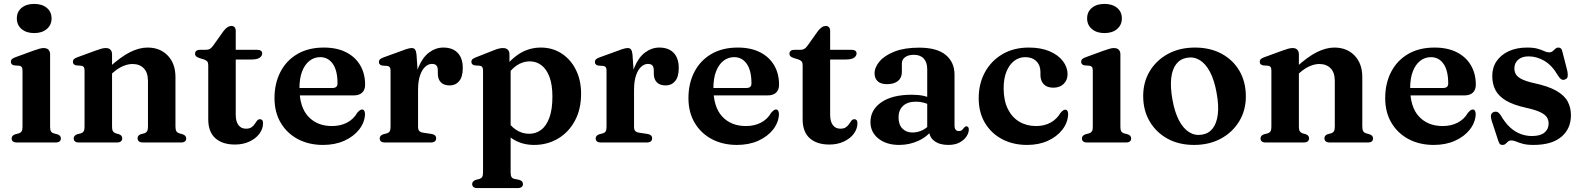

<svg xmlns="http://www.w3.org/2000/svg" viewBox="-20 -728 8084 981"><path d="M236 -451V-80Q236 -64.5 240.2 -57.2Q244.5 -50 253.5 -47L272.5 -42Q282 -39 286.5 -33.8Q291 -28.5 291 -20.5Q291 -11 284.5 -5.5Q278 0 263.5 0H66.5Q52.5 0 46 -5.5Q39.5 -11 39.5 -20.5Q39.5 -28 44 -33.2Q48.5 -38.5 58 -42L77.5 -47Q86.5 -50.5 90.8 -57.5Q95 -64.5 95 -80V-366.5Q95 -379.5 91.2 -385Q87.5 -390.5 79 -392L52.5 -394Q43.5 -396 39.5 -400.5Q35.5 -405 35.5 -412Q35.5 -420.5 40.2 -425.5Q45 -430.5 58.5 -435.5L151.5 -469.5Q171 -476.5 182.8 -479.5Q194.5 -482.5 202.5 -482.5Q219.5 -482.5 227.8 -473.8Q236 -465 236 -451ZM154.5 -559Q114.5 -559 90.2 -579.8Q66 -600.5 66 -634Q66 -667.5 90.2 -687.8Q114.5 -708 154.5 -708Q195 -708 219.2 -687.8Q243.5 -667.5 243.5 -634Q243.5 -600.5 219.2 -579.8Q195 -559 154.5 -559Z M552.5 -451V-80Q552.5 -64.5 557 -57.5Q561.5 -50.5 570.5 -47L588.5 -42Q604.5 -35.5 604.5 -22Q604.5 0 576.5 0H383.5Q369.5 0 363 -5.5Q356.5 -11 356.5 -20.5Q356.5 -28 360.8 -33.2Q365 -38.5 374.5 -42L394.5 -47Q403.5 -50.5 407.8 -57.5Q412 -64.5 412 -80V-366.5Q412 -379.5 408.2 -385Q404.5 -390.5 396 -392L369.5 -394Q360.5 -396 356.5 -400.5Q352.5 -405 352.5 -412Q352.5 -420.5 357.2 -425.5Q362 -430.5 375.5 -435.5L468.5 -469.5Q487.5 -476.5 499 -479.5Q510.5 -482.5 521 -482.5Q536.5 -482.5 544.5 -473.8Q552.5 -465 552.5 -451ZM537.5 -339.5 514.5 -363 534 -380.5Q597.5 -438.5 644.8 -461.8Q692 -485 733.5 -485Q798 -485 837.2 -444Q876.5 -403 876.5 -334V-81.5Q876.5 -65 881.2 -57.5Q886 -50 895.5 -47L913 -42Q923 -38.5 927.2 -33.2Q931.5 -28 931.5 -20.5Q931.5 -11 925 -5.5Q918.5 0 904.5 0H711Q683 0 683 -22Q683 -35.5 698.5 -42L717.5 -47Q727.5 -50.5 731.8 -58Q736 -65.5 736 -81.5V-313.5Q736 -357.5 714.5 -379.2Q693 -401 657 -401Q634.5 -401 609.2 -390.5Q584 -380 557.5 -357Z M1021.5 -424.5 998.5 -431.5Q986.5 -435.5 981.5 -440.8Q976.5 -446 976.5 -453Q976.5 -463 983.2 -468.2Q990 -473.5 1001.5 -473.5H1032Q1044 -473.5 1052 -478Q1060 -482.5 1068.5 -494L1123 -570.5Q1133.5 -583.5 1143 -589.5Q1152.5 -595.5 1162 -595.5Q1172.5 -595.5 1178.5 -589Q1184.5 -582.5 1184.5 -570V-142.5Q1184.5 -107.5 1198.2 -89Q1212 -70.5 1236.5 -70.5Q1255 -70.5 1265.2 -77.8Q1275.5 -85 1281.5 -94.5Q1287.5 -104 1293.2 -111.2Q1299 -118.5 1308 -119Q1315.5 -119 1319.8 -114Q1324 -109 1324 -97.5Q1323.5 -69 1305.2 -44.5Q1287 -20 1254.5 -4.8Q1222 10.5 1180.5 10.5Q1116.5 10.5 1080.2 -21.8Q1044 -54 1044 -119V-395Q1044 -408 1038.8 -414.2Q1033.5 -420.5 1021.5 -424.5ZM1129 -424V-473.5H1294.5Q1306 -473.5 1312.8 -468.8Q1319.5 -464 1319.5 -455Q1319.5 -442 1306.5 -433Q1293.5 -424 1264.5 -424Z M1845.5 -295.5Q1845.5 -269 1830.5 -254.8Q1815.5 -240.5 1786.5 -240.5H1474.5V-278.5H1679Q1704.5 -278.5 1704.5 -301.5Q1704.5 -367.5 1680.5 -401.8Q1656.5 -436 1616 -436Q1585 -436 1561 -417Q1537 -398 1523.5 -362.8Q1510 -327.5 1510 -277.5Q1510 -181 1555.2 -132.5Q1600.5 -84 1676 -84Q1720 -84 1753.2 -101.5Q1786.5 -119 1805 -151.5Q1814 -161.5 1819.2 -165Q1824.5 -168.5 1830 -168.5Q1838 -168.5 1841.5 -161.2Q1845 -154 1845 -144Q1843 -102 1815 -66.2Q1787 -30.5 1739.5 -9Q1692 12.5 1630.5 12.5Q1558 12.5 1502 -17.2Q1446 -47 1414.2 -100.8Q1382.5 -154.5 1382.5 -226.5Q1382.5 -302 1412.8 -360.5Q1443 -419 1499.5 -452Q1556 -485 1634.5 -485Q1701.5 -485 1748.8 -460.8Q1796 -436.5 1820.8 -393.8Q1845.5 -351 1845.5 -295.5Z M2098.5 -265Q2098.5 -337.5 2119 -386.5Q2139.5 -435.5 2173 -460.2Q2206.5 -485 2245 -485Q2292.5 -485 2318.5 -458Q2344.5 -431 2344.5 -380.5Q2344.5 -335.5 2326 -313.5Q2307.5 -291.5 2278 -291.5Q2248 -291.5 2232.5 -307.5Q2217 -323.5 2217 -352V-370Q2216.5 -386 2209.5 -393.8Q2202.5 -401.5 2186.5 -401.5Q2169 -401.5 2152.8 -387Q2136.5 -372.5 2126.2 -343Q2116 -313.5 2116 -267.5ZM2108 -450.5 2116 -337V-80.5Q2116 -66 2121.8 -59.2Q2127.5 -52.5 2142.5 -50L2185.5 -43.5Q2197 -41.5 2202.8 -36Q2208.5 -30.5 2208.5 -21Q2208.5 -11 2201.2 -5.5Q2194 0 2180.5 0H1947Q1933 0 1926.5 -5.5Q1920 -11 1920 -20.5Q1920 -28 1924.5 -33.2Q1929 -38.5 1938.5 -42L1958 -47Q1967 -50 1971.2 -57.2Q1975.5 -64.5 1975.5 -80V-365.5Q1975.5 -378.5 1971.8 -384Q1968 -389.5 1959.5 -391L1933 -393Q1924 -395 1920 -399.5Q1916 -404 1916 -411Q1916 -419.5 1921 -424.5Q1926 -429.5 1939 -434.5L2030 -467.5Q2054.5 -477 2066 -479.8Q2077.5 -482.5 2084 -482.5Q2095 -482.5 2100.5 -475.2Q2106 -468 2108 -450.5Z M2583 -451V-395L2589 -383V153Q2589 168.5 2593.2 175.8Q2597.5 183 2606.5 185.5L2633 191Q2643 194 2647.5 199.2Q2652 204.5 2652 212.5Q2652 222 2645.2 227.5Q2638.5 233 2624 233H2419.5Q2405.5 233 2399 227.5Q2392.5 222 2392.5 212.5Q2392.5 205 2397 199.8Q2401.5 194.5 2411 191L2430.5 186Q2439.5 183 2443.8 175.8Q2448 168.5 2448 153V-367Q2448 -379.5 2444.2 -385Q2440.5 -390.5 2432 -392L2405.5 -394Q2396.5 -396 2392.5 -400.5Q2388.5 -405 2388.5 -412Q2388.5 -420.5 2393.2 -425Q2398 -429.5 2411.5 -435L2499 -469.5Q2517 -477 2528.8 -479.8Q2540.5 -482.5 2549.5 -482.5Q2566.5 -482.5 2574.8 -473.8Q2583 -465 2583 -451ZM2560 -325.5 2538 -354Q2577.5 -416 2629 -450.5Q2680.5 -485 2743.5 -485Q2802.5 -485 2849 -455Q2895.5 -425 2922.2 -371.8Q2949 -318.5 2949 -249Q2949 -169.5 2917.2 -110.8Q2885.5 -52 2831 -19.8Q2776.5 12.5 2709 12.5Q2649.5 12.5 2603.5 -15.5Q2557.5 -43.5 2527.5 -96.5L2562 -125.5Q2586.5 -84.5 2617.2 -64.5Q2648 -44.5 2683.5 -44.5Q2718 -44.5 2744.8 -64.5Q2771.5 -84.5 2787 -126.8Q2802.5 -169 2802.5 -234Q2802.5 -295 2787.5 -335Q2772.5 -375 2746.2 -394.8Q2720 -414.5 2686.5 -414.5Q2650.5 -414.5 2618.8 -392.8Q2587 -371 2560 -325.5Z M3202 -265Q3202 -337.5 3222.5 -386.5Q3243 -435.5 3276.5 -460.2Q3310 -485 3348.5 -485Q3396 -485 3422 -458Q3448 -431 3448 -380.5Q3448 -335.5 3429.5 -313.5Q3411 -291.5 3381.5 -291.5Q3351.5 -291.5 3336 -307.5Q3320.5 -323.5 3320.5 -352V-370Q3320 -386 3313 -393.8Q3306 -401.5 3290 -401.5Q3272.5 -401.5 3256.2 -387Q3240 -372.5 3229.8 -343Q3219.5 -313.5 3219.5 -267.5ZM3211.5 -450.5 3219.5 -337V-80.5Q3219.5 -66 3225.2 -59.2Q3231 -52.5 3246 -50L3289 -43.5Q3300.5 -41.5 3306.2 -36Q3312 -30.5 3312 -21Q3312 -11 3304.8 -5.5Q3297.5 0 3284 0H3050.5Q3036.5 0 3030 -5.5Q3023.5 -11 3023.5 -20.5Q3023.5 -28 3028 -33.2Q3032.5 -38.5 3042 -42L3061.5 -47Q3070.5 -50 3074.8 -57.2Q3079 -64.5 3079 -80V-365.5Q3079 -378.5 3075.2 -384Q3071.5 -389.5 3063 -391L3036.5 -393Q3027.5 -395 3023.5 -399.5Q3019.5 -404 3019.5 -411Q3019.5 -419.5 3024.5 -424.5Q3029.5 -429.5 3042.5 -434.5L3133.5 -467.5Q3158 -477 3169.5 -479.8Q3181 -482.5 3187.5 -482.5Q3198.5 -482.5 3204 -475.2Q3209.5 -468 3211.5 -450.5Z M3960.5 -295.5Q3960.5 -269 3945.5 -254.8Q3930.5 -240.5 3901.5 -240.5H3589.5V-278.5H3794Q3819.5 -278.5 3819.5 -301.5Q3819.5 -367.5 3795.5 -401.8Q3771.5 -436 3731 -436Q3700 -436 3676 -417Q3652 -398 3638.5 -362.8Q3625 -327.5 3625 -277.5Q3625 -181 3670.2 -132.5Q3715.5 -84 3791 -84Q3835 -84 3868.2 -101.5Q3901.5 -119 3920 -151.5Q3929 -161.5 3934.2 -165Q3939.5 -168.5 3945 -168.5Q3953 -168.5 3956.5 -161.2Q3960 -154 3960 -144Q3958 -102 3930 -66.2Q3902 -30.5 3854.5 -9Q3807 12.5 3745.5 12.5Q3673 12.5 3617 -17.2Q3561 -47 3529.2 -100.8Q3497.5 -154.5 3497.5 -226.5Q3497.5 -302 3527.8 -360.5Q3558 -419 3614.5 -452Q3671 -485 3749.5 -485Q3816.5 -485 3863.8 -460.8Q3911 -436.5 3935.8 -393.8Q3960.5 -351 3960.5 -295.5Z M4058.5 -424.5 4035.5 -431.5Q4023.5 -435.5 4018.5 -440.8Q4013.5 -446 4013.5 -453Q4013.5 -463 4020.2 -468.2Q4027 -473.5 4038.5 -473.5H4069Q4081 -473.5 4089 -478Q4097 -482.5 4105.5 -494L4160 -570.5Q4170.5 -583.5 4180 -589.5Q4189.5 -595.5 4199 -595.5Q4209.5 -595.5 4215.5 -589Q4221.5 -582.5 4221.5 -570V-142.5Q4221.5 -107.5 4235.2 -89Q4249 -70.5 4273.5 -70.5Q4292 -70.5 4302.2 -77.8Q4312.5 -85 4318.5 -94.5Q4324.5 -104 4330.2 -111.2Q4336 -118.5 4345 -119Q4352.5 -119 4356.8 -114Q4361 -109 4361 -97.5Q4360.5 -69 4342.2 -44.5Q4324 -20 4291.5 -4.8Q4259 10.5 4217.5 10.5Q4153.5 10.5 4117.2 -21.8Q4081 -54 4081 -119V-395Q4081 -408 4075.8 -414.2Q4070.5 -420.5 4058.5 -424.5ZM4166 -424V-473.5H4331.5Q4343 -473.5 4349.8 -468.8Q4356.5 -464 4356.5 -455Q4356.5 -442 4343.5 -433Q4330.5 -424 4301.5 -424Z M4727 -63.5V-74L4717.5 -76V-374.5Q4717.5 -409.5 4699.8 -428.8Q4682 -448 4649.5 -448Q4620 -448 4604 -435.5Q4588 -423 4588 -404.5V-360.5Q4588 -330.5 4568 -314.2Q4548 -298 4511.5 -298Q4480.5 -298 4464.5 -312.8Q4448.5 -327.5 4448.5 -353Q4448.5 -384.5 4474.5 -414.8Q4500.5 -445 4551 -464.8Q4601.5 -484.5 4675.5 -484.5Q4767.5 -484.5 4812.2 -447.2Q4857 -410 4857 -346.5V-86.5Q4857 -72.5 4862.8 -65.5Q4868.5 -58.5 4879 -58.5Q4890 -58.5 4895.5 -63.8Q4901 -69 4905 -74.5Q4907.5 -78 4910.5 -80.2Q4913.5 -82.5 4918 -82.5Q4924 -82.5 4927 -78Q4930 -73.5 4930 -66Q4930 -49 4918.2 -31Q4906.5 -13 4883.2 -0.2Q4860 12.5 4825 12.5Q4780.5 12.5 4753.8 -7.8Q4727 -28 4727 -63.5ZM4427.5 -104.5Q4427.5 -167 4483.2 -205.5Q4539 -244 4639 -244Q4671.5 -244 4697.8 -238.5Q4724 -233 4743 -223.5L4732 -191.5Q4715 -199.5 4697.2 -204Q4679.5 -208.5 4659 -208.5Q4617.5 -208.5 4594.2 -187.2Q4571 -166 4571 -128.5Q4571 -91 4590.8 -71Q4610.5 -51 4642 -51Q4669 -51 4693.8 -63.2Q4718.5 -75.5 4735.5 -97.5L4746.5 -69Q4719 -30 4672.8 -8.8Q4626.5 12.5 4574.5 12.5Q4509 12.5 4468.2 -20Q4427.5 -52.5 4427.5 -104.5Z M5434.5 -347.5Q5434.5 -319 5414.8 -299.5Q5395 -280 5362 -280Q5329.5 -280 5312.8 -297.8Q5296 -315.5 5296 -344.5V-360.5Q5296 -394.5 5275 -415.2Q5254 -436 5218.5 -436Q5187 -436 5162 -417Q5137 -398 5122.5 -362.5Q5108 -327 5108 -277.5Q5108 -215 5129.2 -171.8Q5150.5 -128.5 5188 -106.2Q5225.5 -84 5273.5 -84Q5316 -84 5347.8 -101.5Q5379.5 -119 5398 -150.5Q5406.5 -160.5 5412 -164Q5417.5 -167.5 5423 -167.5Q5431 -167.5 5434.5 -160.2Q5438 -153 5437.5 -143.5Q5435.5 -101 5408 -65.5Q5380.5 -30 5334.2 -8.8Q5288 12.5 5228 12.5Q5155.5 12.5 5099.8 -17.2Q5044 -47 5012.2 -100.5Q4980.5 -154 4980.5 -226.5Q4980.5 -300 5012.2 -358.5Q5044 -417 5101.5 -451Q5159 -485 5237 -485Q5298 -485 5342.2 -466.2Q5386.5 -447.5 5410.5 -416.2Q5434.5 -385 5434.5 -347.5Z M5704.5 -451V-80Q5704.5 -64.5 5708.8 -57.2Q5713 -50 5722 -47L5741 -42Q5750.5 -39 5755 -33.8Q5759.5 -28.5 5759.5 -20.5Q5759.5 -11 5753 -5.5Q5746.5 0 5732 0H5535Q5521 0 5514.5 -5.5Q5508 -11 5508 -20.5Q5508 -28 5512.5 -33.2Q5517 -38.5 5526.5 -42L5546 -47Q5555 -50.5 5559.2 -57.5Q5563.5 -64.5 5563.5 -80V-366.5Q5563.5 -379.5 5559.8 -385Q5556 -390.5 5547.5 -392L5521 -394Q5512 -396 5508 -400.5Q5504 -405 5504 -412Q5504 -420.5 5508.8 -425.5Q5513.5 -430.5 5527 -435.5L5620 -469.5Q5639.5 -476.5 5651.2 -479.5Q5663 -482.5 5671 -482.5Q5688 -482.5 5696.2 -473.8Q5704.5 -465 5704.5 -451ZM5623 -559Q5583 -559 5558.8 -579.8Q5534.5 -600.5 5534.5 -634Q5534.5 -667.5 5558.8 -687.8Q5583 -708 5623 -708Q5663.5 -708 5687.8 -687.8Q5712 -667.5 5712 -634Q5712 -600.5 5687.8 -579.8Q5663.5 -559 5623 -559Z M6085.5 -485Q6163 -485 6221.5 -453.5Q6280 -422 6312.8 -365.8Q6345.5 -309.5 6345.5 -235Q6345.5 -164.5 6311.8 -108.5Q6278 -52.5 6218.5 -20Q6159 12.5 6080.5 12.5Q6003.5 12.5 5945.2 -19.5Q5887 -51.5 5854 -107.8Q5821 -164 5821 -237.5Q5821 -309 5854.8 -364.8Q5888.5 -420.5 5948 -452.8Q6007.5 -485 6085.5 -485ZM6121 -40Q6155 -45 6175.8 -71.2Q6196.5 -97.5 6202.2 -143.5Q6208 -189.5 6196 -254Q6184.5 -318.5 6162.5 -360.2Q6140.5 -402 6110.5 -420.5Q6080.5 -439 6045.5 -433Q6011 -427.5 5990.2 -401.2Q5969.5 -375 5964.2 -329.2Q5959 -283.5 5970.5 -218.5Q5982 -154.5 6004 -112.8Q6026 -71 6056 -52.5Q6086 -34 6121 -40Z M6616.5 -451V-80Q6616.5 -64.5 6621 -57.5Q6625.5 -50.5 6634.5 -47L6652.5 -42Q6668.5 -35.5 6668.5 -22Q6668.5 0 6640.5 0H6447.5Q6433.5 0 6427 -5.5Q6420.5 -11 6420.5 -20.5Q6420.5 -28 6424.8 -33.2Q6429 -38.5 6438.5 -42L6458.5 -47Q6467.5 -50.5 6471.8 -57.5Q6476 -64.5 6476 -80V-366.5Q6476 -379.5 6472.2 -385Q6468.5 -390.5 6460 -392L6433.5 -394Q6424.5 -396 6420.5 -400.5Q6416.5 -405 6416.5 -412Q6416.5 -420.5 6421.2 -425.5Q6426 -430.5 6439.5 -435.5L6532.5 -469.5Q6551.5 -476.5 6563 -479.5Q6574.5 -482.5 6585 -482.5Q6600.5 -482.5 6608.5 -473.8Q6616.5 -465 6616.5 -451ZM6601.5 -339.5 6578.5 -363 6598 -380.5Q6661.5 -438.5 6708.8 -461.8Q6756 -485 6797.5 -485Q6862 -485 6901.2 -444Q6940.5 -403 6940.5 -334V-81.5Q6940.5 -65 6945.2 -57.5Q6950 -50 6959.5 -47L6977 -42Q6987 -38.5 6991.2 -33.2Q6995.5 -28 6995.5 -20.5Q6995.5 -11 6989 -5.5Q6982.5 0 6968.5 0H6775Q6747 0 6747 -22Q6747 -35.5 6762.5 -42L6781.5 -47Q6791.5 -50.5 6795.8 -58Q6800 -65.5 6800 -81.5V-313.5Q6800 -357.5 6778.5 -379.2Q6757 -401 6721 -401Q6698.5 -401 6673.2 -390.5Q6648 -380 6621.5 -357Z M7520.5 -295.5Q7520.5 -269 7505.5 -254.8Q7490.5 -240.5 7461.5 -240.5H7149.5V-278.5H7354Q7379.5 -278.5 7379.5 -301.5Q7379.5 -367.5 7355.5 -401.8Q7331.5 -436 7291 -436Q7260 -436 7236 -417Q7212 -398 7198.5 -362.8Q7185 -327.5 7185 -277.5Q7185 -181 7230.2 -132.5Q7275.5 -84 7351 -84Q7395 -84 7428.2 -101.5Q7461.5 -119 7480 -151.5Q7489 -161.5 7494.2 -165Q7499.5 -168.5 7505 -168.5Q7513 -168.5 7516.5 -161.2Q7520 -154 7520 -144Q7518 -102 7490 -66.2Q7462 -30.5 7414.5 -9Q7367 12.5 7305.5 12.5Q7233 12.5 7177 -17.2Q7121 -47 7089.2 -100.8Q7057.5 -154.5 7057.5 -226.5Q7057.5 -302 7087.8 -360.5Q7118 -419 7174.5 -452Q7231 -485 7309.5 -485Q7376.5 -485 7423.8 -460.8Q7471 -436.5 7495.8 -393.8Q7520.5 -351 7520.5 -295.5Z M7790.5 -440Q7756 -440 7736.8 -422.8Q7717.5 -405.5 7717.5 -379Q7717.5 -362.5 7724.8 -349.2Q7732 -336 7752.5 -325Q7773 -314 7812.5 -304.5Q7889.5 -288.5 7931.5 -264.5Q7973.5 -240.5 7990 -209.2Q8006.5 -178 8006.5 -139.5Q8006.5 -70 7957.5 -28.8Q7908.5 12.5 7815 12.5Q7782 12.5 7761 6.8Q7740 1 7726.5 -4.8Q7713 -10.5 7702.5 -10.5Q7692 -10.5 7685.2 -4.8Q7678.5 1 7672.5 6.8Q7666.5 12.5 7656.5 12.5Q7647.5 12.5 7643 7.5Q7638.5 2.5 7634.5 -11L7601.5 -111.5Q7596 -129 7598.2 -140Q7600.5 -151 7611.5 -155.5Q7623 -159.5 7631.5 -155.2Q7640 -151 7647.5 -139.5Q7670 -100.5 7695.5 -77.2Q7721 -54 7749.2 -43.5Q7777.5 -33 7807 -33Q7850 -33 7871.2 -50.5Q7892.5 -68 7892.5 -97Q7892.5 -114.5 7883.5 -128.8Q7874.5 -143 7850 -154.8Q7825.5 -166.5 7779 -177Q7714.5 -191 7676.2 -213.2Q7638 -235.5 7621.2 -267Q7604.5 -298.5 7604.5 -340Q7604.5 -383.5 7627 -416Q7649.5 -448.5 7689.5 -466.8Q7729.5 -485 7782 -485Q7816 -485 7836.5 -479Q7857 -473 7870.2 -466.8Q7883.5 -460.5 7894.5 -460.5Q7906.5 -460.5 7913.5 -466.8Q7920.5 -473 7927 -479Q7933.5 -485 7943 -485Q7950.5 -485 7955.8 -479.8Q7961 -474.5 7963.5 -461.5L7988 -366Q7991.5 -347.5 7989.8 -337Q7988 -326.5 7976.5 -322Q7965.5 -317.5 7957 -323Q7948.5 -328.5 7940 -342.5Q7909 -395.5 7869.8 -417.8Q7830.5 -440 7790.5 -440Z"/></svg>

Font: Fraunces SemiBold
Style: Regular
Weight: 600
Version: Version 1.000;[b76b70a41]